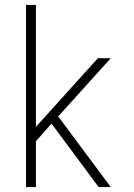

<svg xmlns="http://www.w3.org/2000/svg" viewBox="-20 -755 540 775"><path d="M85 0V-735H125V-243L375 -520H427L215 -285L427 0H378L188 -256L125 -185V0Z"/></svg>

Font: Iosevka SS04 Extralight
Style: Regular
Weight: 200
Monospace: yes
Designer: Belleve Invis
Foundry: Belleve Invis
Version: Version 19.0.0; ttfautohint (v1.8.4)